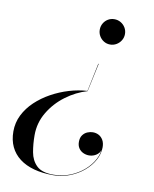

<svg xmlns="http://www.w3.org/2000/svg" viewBox="-86 -595 722 900"><g transform="rotate(10 275.0 -145.0)"><path d="M229 240Q178 240 137.5 229Q97 218 68.5 196.2Q40 174.5 25 142.8Q10 111 10 70Q10 28 28.2 -8.5Q46.5 -45 78 -74.8Q109.5 -104.5 149.5 -126.5Q189.5 -148.5 233 -161.5Q276.5 -174.5 319 -177L347 -311H349L320 -176Q266.5 -160.5 218.8 -125Q171 -89.5 141 -39.2Q111 11 111 70Q111 112 117.8 150.2Q124.5 188.5 149.5 213Q174.5 237.5 229 237.5Q271.5 237.5 308.5 222.8Q345.5 208 373.5 183.8Q401.5 159.5 417.2 130Q433 100.5 433 71H434Q434 86 426 96.8Q418 107.5 405.2 113.5Q392.5 119.5 378 119.5Q363.5 119.5 350.2 113.2Q337 107 329 94.8Q321 82.5 321 65Q321 45 330 32.8Q339 20.5 352.2 15Q365.5 9.5 378 9.5Q393.5 9.5 406.2 16.2Q419 23 427 36.8Q435 50.5 435 71Q435 101.5 418.8 131.8Q402.5 162 374 186.2Q345.5 210.5 308.2 225.2Q271 240 229 240ZM385.5 -409.5Q369 -409.5 355.5 -417.8Q342 -426 334 -439.8Q326 -453.5 326 -470Q326 -486.5 334 -500.2Q342 -514 355.5 -522Q369 -530 385.5 -530Q402 -530 415.8 -522Q429.5 -514 437.8 -500.2Q446 -486.5 446 -470Q446 -453.5 437.8 -439.8Q429.5 -426 415.8 -417.8Q402 -409.5 385.5 -409.5Z"/></g></svg>

Font: Bodoni Moda 96pt
Style: Italic
Weight: 400
Italic angle: -13°
Version: Version 2.004